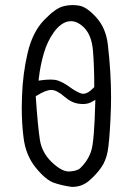

<svg xmlns="http://www.w3.org/2000/svg" viewBox="-20 -755 540 758"><path d="M416 -281.7Q418.5 -331.5 418.5 -370.6Q418.5 -468.8 405.8 -578.6Q398.4 -644 359.9 -686.5Q321.8 -728.5 291.5 -732.9Q279.3 -734.9 267.6 -734.9Q248 -734.9 229.5 -730Q199.2 -722.7 153.8 -675.5Q108.4 -628.4 89.1 -546.1Q69.8 -463.9 66.9 -374.5Q65.9 -351.6 65.9 -330.6Q65.9 -266.6 72.8 -212.9Q81.1 -142.6 120.8 -93.5Q160.6 -44.4 193.4 -33.2Q226.1 -22 264.2 -17.1Q303.2 -17.1 331.1 -41Q360.8 -66.4 379.9 -94.2Q398.4 -121.1 405 -157.2Q411.6 -193.4 416 -281.7ZM251 -78.1Q223.1 -78.1 184.6 -114.7Q145.5 -151.9 137.5 -202.9Q129.4 -253.9 121.1 -375L125 -377.4Q161.1 -399.9 182.6 -399.9Q204.1 -399.9 235.4 -372.6Q262.7 -348.6 293.5 -345.2Q300.3 -344.2 306.6 -344.2Q328.6 -344.2 344.7 -354L356.4 -360.8L356 -347.7Q352.1 -196.8 340.3 -159.7Q327.6 -120.1 294.4 -88.9Q278.8 -78.6 251.5 -78.1Q251 -78.1 251 -78.1ZM308.6 -384.8Q303.2 -384.8 298.3 -386.7Q278.8 -394 254.9 -411.6Q231 -429.2 208.5 -437Q196.8 -440.9 179.7 -440.9Q162.6 -440.9 141.6 -438L132.3 -436.5L133.3 -446.3Q139.2 -497.6 153.1 -544.9Q167 -592.3 192.4 -627.4Q218.3 -663.6 249 -670.4Q254.4 -671.4 260.3 -671.4Q286.1 -671.4 312 -646Q341.8 -615.7 346.9 -556.2Q352.1 -496.6 352.1 -414.1V-411.1Q348.1 -407.2 346.2 -405.3Q326.2 -384.8 308.6 -384.8Z"/></svg>

Font: Bakudai
Style: ExtraLight
Weight: 200
Version: Version 1.48